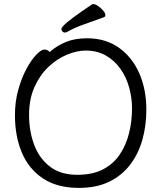

<svg xmlns="http://www.w3.org/2000/svg" viewBox="-20 -900 785 938"><path d="M488 -816Q439 -798 390.5 -781Q342 -764 308 -744Q302 -741 297 -741Q290 -741 285 -746Q280 -751 280 -758Q280 -764 292 -776.5Q304 -789 336.5 -813.5Q369 -838 430 -879Q432 -880 436 -880Q446 -880 459.5 -870.5Q473 -861 484 -848.5Q495 -836 495 -826Q495 -819 488 -816ZM223 -646Q258 -677 302 -695Q346 -713 405 -713Q495 -713 560 -667.5Q625 -622 660 -543Q695 -464 695 -363Q695 -286 675.5 -217Q656 -148 615.5 -95Q575 -42 513 -12Q451 18 366 18Q259 18 189.5 -28.5Q120 -75 86.5 -155Q53 -235 53 -337Q53 -404 69.5 -462.5Q86 -521 110 -565Q134 -609 158 -633.5Q182 -658 197 -658Q205 -658 212 -654.5Q219 -651 223 -646ZM358 -46Q432 -46 483 -72.5Q534 -99 565 -145Q596 -191 610.5 -249.5Q625 -308 625 -371Q625 -422 611 -472.5Q597 -523 568.5 -563.5Q540 -604 497.5 -628.5Q455 -653 399 -653Q356 -653 307.5 -633Q259 -613 217 -573.5Q175 -534 148.5 -475Q122 -416 122 -339Q122 -259 147 -192.5Q172 -126 224 -86Q276 -46 358 -46Z"/></svg>

Font: Moon Stars Kai HW
Style: Regular
Weight: 400
Designer: GuiWonder
Version: Version 1.101